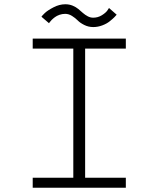

<svg xmlns="http://www.w3.org/2000/svg" viewBox="-20 -881 750 901"><path d="M417.5 -754Q395 -754 375.5 -763.8Q356 -773.5 344.8 -785Q333.5 -796.5 318 -806.2Q302.5 -816 286 -816Q272 -816 259.2 -811.5Q246.5 -807 237.8 -800.5Q229 -794 222.5 -787.5Q216 -781 213 -776.5L210 -772L174.5 -802.5Q177 -807 190 -819.5Q203 -832 230.8 -846.5Q258.5 -861 286.5 -861Q305 -861 320.8 -854.5Q336.5 -848 347.5 -838.8Q358.5 -829.5 369 -820.2Q379.5 -811 391.8 -804.5Q404 -798 417.5 -798Q439.5 -798 458 -809.5Q476.5 -821 484 -832L491.5 -843.5L527.5 -812Q524 -807.5 516.5 -800Q509 -792.5 494.8 -781Q480.5 -769.5 459.8 -761.8Q439 -754 417.5 -754ZM570.5 -653H379.5V-47H570.5V0H133.5V-47H324V-653H133.5V-700H570.5Z"/></svg>

Font: League Mono UltraLight
Style: Regular
Weight: 200
Width: 6
Designer: Tyler Finck
Foundry: The League of Moveable Type / Tyler Finck
Version: Version 2.210